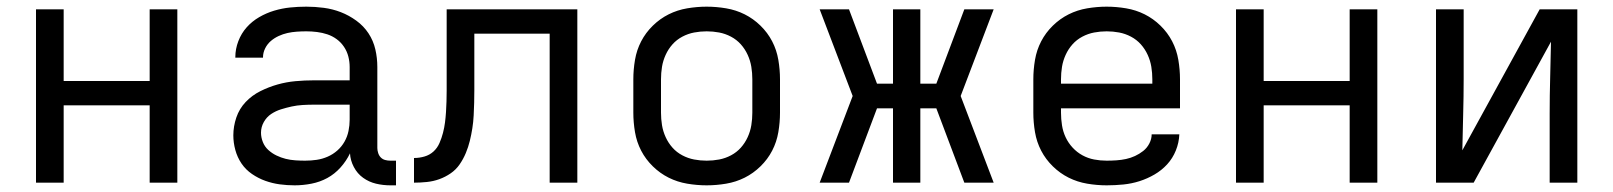

<svg xmlns="http://www.w3.org/2000/svg" viewBox="-20 -548 4840 576"><path d="M88 0V-520H171V-305H429V-520H512V0H429V-232H171V0Z M864 8Q841 8 819 5Q797 2 776 -5.5Q755 -13 736 -26Q717 -39 704.5 -57.5Q692 -76 686 -98Q680 -120 680 -142Q680 -169 689 -195.5Q698 -222 717 -242Q736 -262 761 -274.5Q786 -287 812.5 -294.5Q839 -302 866.5 -304.5Q894 -307 921 -307H1029V-347Q1029 -363 1025 -378.5Q1021 -394 1012 -407.5Q1003 -421 990 -430.5Q977 -440 962 -445Q947 -450 931 -452Q915 -454 899 -454Q885 -454 870.5 -453Q856 -452 842.5 -449Q829 -446 816 -440Q803 -434 792.5 -425Q782 -416 775.5 -403Q769 -390 769 -376V-375H686V-377Q686 -401 695 -424.5Q704 -448 720 -466Q736 -484 757.5 -496.5Q779 -509 802.5 -516Q826 -523 850 -525.5Q874 -528 899 -528Q925 -528 951.5 -524.5Q978 -521 1002.5 -511.5Q1027 -502 1049 -486Q1071 -470 1085.5 -448Q1100 -426 1106 -400Q1112 -374 1112 -347V-104Q1112 -97 1114.5 -89Q1117 -81 1122.5 -75.5Q1128 -70 1135.5 -68Q1143 -66 1151 -66H1168V8H1151Q1129 8 1108 3Q1087 -2 1069.5 -14.5Q1052 -27 1041.5 -47Q1031 -67 1030 -88Q1019 -65 1001.5 -45.5Q984 -26 962 -14Q940 -2 914.5 3Q889 8 864 8ZM895 -66Q913 -66 930 -68.5Q947 -71 963 -78Q979 -85 992 -96.5Q1005 -108 1013.5 -123Q1022 -138 1025.5 -155Q1029 -172 1029 -189V-234H921Q905 -234 888 -233Q871 -232 855 -228.5Q839 -225 823 -220Q807 -215 793.5 -206Q780 -197 771.5 -182Q763 -167 763 -150Q763 -136 768.5 -122Q774 -108 785 -98Q796 -88 809.5 -81.5Q823 -75 837 -71.5Q851 -68 866 -67Q881 -66 895 -66Z M1222 0V-74Q1238 -74 1253.5 -78.5Q1269 -83 1280.5 -93.5Q1292 -104 1298.5 -119Q1305 -134 1309 -149.5Q1313 -165 1315 -180.5Q1317 -196 1318 -212Q1319 -228 1319.5 -244Q1320 -260 1320 -276V-520H1712V0H1629V-447H1403V-278Q1403 -259 1402.5 -240Q1402 -221 1401 -201.5Q1400 -182 1397 -163Q1394 -144 1389.5 -125.5Q1385 -107 1377.5 -89Q1370 -71 1359 -55Q1348 -39 1332 -28Q1316 -17 1298 -10.5Q1280 -4 1260.5 -2Q1241 0 1222 0Z M2100 8Q2071 8 2041.5 3Q2012 -2 1986 -15Q1960 -28 1938.5 -49Q1917 -70 1903.5 -96Q1890 -122 1885 -151.5Q1880 -181 1880 -210V-310Q1880 -339 1885 -368.5Q1890 -398 1903.5 -424Q1917 -450 1938.5 -471Q1960 -492 1986 -505Q2012 -518 2041.5 -523Q2071 -528 2100 -528Q2129 -528 2158.5 -523Q2188 -518 2214 -505Q2240 -492 2261.5 -471Q2283 -450 2296.5 -424Q2310 -398 2315 -368.5Q2320 -339 2320 -310V-210Q2320 -181 2315 -151.5Q2310 -122 2296.5 -96Q2283 -70 2261.5 -49Q2240 -28 2214 -15Q2188 -2 2158.5 3Q2129 8 2100 8ZM2100 -66Q2119 -66 2137.5 -69.5Q2156 -73 2173 -82Q2190 -91 2202.5 -105Q2215 -119 2223 -136.5Q2231 -154 2234 -172.5Q2237 -191 2237 -210V-310Q2237 -329 2234 -347.5Q2231 -366 2223 -383.5Q2215 -401 2202.5 -415Q2190 -429 2173 -438Q2156 -447 2137.5 -450.5Q2119 -454 2100 -454Q2081 -454 2062.5 -450.5Q2044 -447 2027 -438Q2010 -429 1997.5 -415Q1985 -401 1977 -383.5Q1969 -366 1966 -347.5Q1963 -329 1963 -310V-210Q1963 -191 1966 -172.5Q1969 -154 1977 -136.5Q1985 -119 1997.5 -105Q2010 -91 2027 -82Q2044 -73 2062.5 -69.5Q2081 -66 2100 -66Z M2439 0 2538 -260 2439 -520H2527L2611 -297H2659V-520H2741V-297H2789L2873 -520H2961L2862 -260L2961 0H2873L2789 -223H2741V0H2659V-223H2611L2527 0Z M3300 8Q3271 8 3241.5 3Q3212 -2 3186 -15Q3160 -28 3138.5 -49Q3117 -70 3103.5 -96Q3090 -122 3085 -151.5Q3080 -181 3080 -210V-310Q3080 -339 3085 -368.5Q3090 -398 3103.5 -424Q3117 -450 3138.5 -471Q3160 -492 3186 -505Q3212 -518 3241.5 -523Q3271 -528 3300 -528Q3329 -528 3358.5 -523Q3388 -518 3414 -505Q3440 -492 3461.5 -471Q3483 -450 3496.5 -424Q3510 -398 3515 -368.5Q3520 -339 3520 -310V-223H3163V-210Q3163 -191 3166 -172Q3169 -153 3177 -136Q3185 -119 3198 -105Q3211 -91 3227.5 -82Q3244 -73 3262.5 -69.5Q3281 -66 3300 -66Q3315 -66 3329.5 -67Q3344 -68 3358 -71Q3372 -74 3385 -80Q3398 -86 3409.5 -95Q3421 -104 3428 -117.5Q3435 -131 3435 -145H3518Q3517 -120 3507.5 -96.5Q3498 -73 3481.5 -55Q3465 -37 3443.5 -24.5Q3422 -12 3398.5 -4.5Q3375 3 3350 5.5Q3325 8 3300 8ZM3163 -297H3437V-310Q3437 -329 3434 -347.5Q3431 -366 3423 -383.5Q3415 -401 3402.5 -415Q3390 -429 3373 -438Q3356 -447 3337.5 -450.5Q3319 -454 3300 -454Q3281 -454 3262.5 -450.5Q3244 -447 3227 -438Q3210 -429 3197.5 -415Q3185 -401 3177 -383.5Q3169 -366 3166 -347.5Q3163 -329 3163 -310Z M3688 0V-520H3771V-305H4029V-520H4112V0H4029V-232H3771V0Z M4288 0V-520H4371V-312Q4371 -258 4369.5 -204.5Q4368 -151 4367 -97L4599 -520H4712V0H4629V-208Q4629 -262 4630.5 -315.5Q4632 -369 4633 -423L4401 0Z"/></svg>

Font: R Plex Mono
Style: Regular
Weight: 400
Monospace: yes
Designer: Belleve Invis
Foundry: Belleve Invis
Version: Version 31.8.0